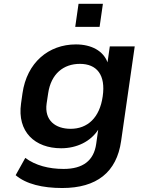

<svg xmlns="http://www.w3.org/2000/svg" viewBox="-20 -779 744 993"><path d="M301.8 193.4C479.5 193.4 583.5 112.3 606.4 -49.8L676.8 -539.1H547.9L536.1 -456.5C514.2 -516.1 452.6 -549.3 372.6 -549.3C231 -549.3 118.7 -455.1 96.2 -295.9L88.9 -244.1C67.9 -97.2 160.6 -12.2 296.4 -12.2C377.4 -12.2 448.7 -47.4 487.8 -107.9L477.5 -34.7C465.3 51.8 408.7 94.7 309.1 94.7C232.9 94.7 163.1 76.7 110.8 37.6L61 127C115.2 173.3 200.7 193.4 301.8 193.4ZM345.2 -112.8C267.1 -112.8 208.5 -156.2 221.2 -244.1L229 -295.9C243.7 -397.5 308.6 -448.7 393.1 -448.7C480.5 -448.7 527.3 -392.1 511.2 -280.8C495.6 -169.9 432.6 -112.8 345.2 -112.8ZM495.1 -640.1 512.2 -759.3H386.2L369.1 -640.1Z"/></svg>

Font: Winston SemiBold
Style: Italic
Weight: 600
Italic angle: -8.13011°
Designer: Vernon Adams, Kim Jin-seong, David Berlow, Cristiano Sobral
Foundry: The Winston Project Authors
Version: Version 3.004